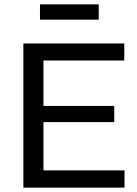

<svg xmlns="http://www.w3.org/2000/svg" viewBox="-20 -859 629 879"><path d="M87 0V-660H549V-582H179V-374H503V-300H179V-79H550V0ZM163 -769V-839H432V-769Z"/></svg>

Font: Bricolage Grotesque 10pt
Style: Regular
Weight: 400
Designer: Mathieu Triay
Foundry: Atelier Triay
Version: Version 1.000; ttfautohint (v1.8.4.7-5d5b);gftools[0.9.32]